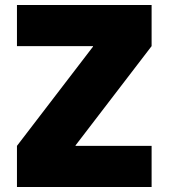

<svg xmlns="http://www.w3.org/2000/svg" viewBox="-20 -750 676 770"><path d="M48 0V-165L353 -563V-565H48V-730H588V-565L283 -167V-165H588V0Z"/></svg>

Font: M PLUS 2 Black
Style: Regular
Weight: 900
Designer: Coji Morishita
Foundry: UNDERFOREST DESIGN
Version: Version 1.001